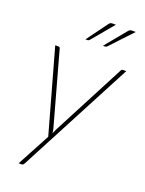

<svg xmlns="http://www.w3.org/2000/svg" viewBox="-164 -788 788 1045"><g transform="rotate(20 230.0 -266.0)"><path d="M459.5 -493 112 168Q106.5 178.5 97.5 178.5H80.5L182.5 -12L48 -493H66.5Q75.5 -493 77 -484L194 -62Q195.5 -56 196.2 -50Q197 -44 198 -38Q202.5 -50 208.5 -62L429.5 -485.5Q433.5 -493 441 -493ZM320 -711 215 -585.5Q210.5 -579.5 203 -579.5H191.5L278.5 -698Q283.5 -705.5 288.2 -708.2Q293 -711 301.5 -711ZM435 -711 317.5 -585.5Q313 -579.5 305.5 -579.5H293L390.5 -698Q397 -705.5 401 -708.2Q405 -711 414.5 -711Z"/></g></svg>

Font: Lato ExtraLight
Style: Italic
Weight: 275
Italic angle: -7°
Designer: Lukasz Dziedzic with Adam Twardoch and Botio Nikoltchev
Foundry: tyPoland Lukasz Dziedzic
Version: Version 2.015; 2015-08-06; http://www.latofonts.com/